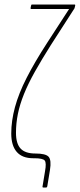

<svg xmlns="http://www.w3.org/2000/svg" viewBox="-20 -703 354 853"><path d="M172 130Q168 130 169 125L180 58Q187 20 178.5 10Q170 0 132 0H127Q79 0 54.5 -28Q30 -56 30 -110Q30 -166 46.5 -227Q63 -288 98.5 -357.5Q134 -427 189 -512L287 -663H119Q115 -663 116 -668L118 -678Q119 -683 122 -683H311Q315 -683 314 -678L312 -670Q311 -667 311 -666Q311 -665 309 -663L206 -503Q165 -438 135 -384.5Q105 -331 86.5 -285Q68 -239 59.5 -197Q51 -155 51 -113Q51 -65 71.5 -43Q92 -21 137 -21Q183 -21 196 -6.5Q209 8 202 52L190 125Q189 130 185 130Z"/></svg>

Font: Sofia Sans Extra Condensed Thin
Style: Italic
Weight: 250
Italic angle: -9°
Version: Version 4.100